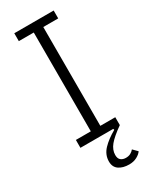

<svg xmlns="http://www.w3.org/2000/svg" viewBox="-229 -753 811 1013"><g transform="rotate(-30 176.0 -246.5)"><path d="M56 -48H147V-650H56V-698H296V-650H205V-48H296V0Q242 38 219 66Q196 94 196 125Q196 147 208 156.5Q220 166 238 166Q255 166 267 159.5Q279 153 287 143L313 169Q304 183 283.5 194Q263 205 236 205Q198 205 174 188.5Q150 172 150 138Q150 97 180 65.5Q210 34 258 7L256 0H56Z"/></g></svg>

Font: IBM Plex Sans Cond Light
Style: Regular
Weight: 300
Width: 3
Designer: Mike Abbink, Paul van der Laan, Pieter van Rosmalen
Foundry: Bold Monday
Version: Version 1.3